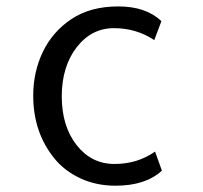

<svg xmlns="http://www.w3.org/2000/svg" viewBox="-20 -572 640 604"><path d="M489.3 -35.2Q438 12.2 343.3 12.2Q282.7 12.2 232.9 -11Q183.1 -34.2 151.4 -73.2Q84.5 -155.3 84.5 -271Q84.5 -345.7 115 -409.2Q145.5 -472.7 205.1 -512.2Q264.6 -551.8 352.1 -551.8Q439.5 -551.8 487.8 -505.4L465.3 -445.8Q409.2 -483.4 338.4 -483.4Q267.6 -483.4 220.9 -422.9Q174.3 -362.3 174.3 -268.8Q174.3 -175.3 220.9 -115.7Q267.6 -56.2 340.1 -56.2Q412.6 -56.2 467.8 -95.2Z"/></svg>

Font: Oxygen Mono
Style: Regular
Weight: 400
Designer: Vernon Adams
Foundry: Vernon Adams
Version: Version 0.201; ttfautohint (v0.8) -r 50 -G 200 -x